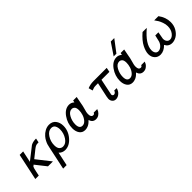

<svg xmlns="http://www.w3.org/2000/svg" viewBox="144 -1768 3037 3037"><g transform="rotate(-45 1663.0 -249.5)"><path d="M55.2 0 149.9 -444.8H228L187 -252.9Q387.2 -412.1 397.9 -418Q399.9 -419.9 404.8 -421.9Q447.8 -444.8 516.1 -444.8L502 -375L501 -374Q484.9 -374 475.3 -373Q465.8 -372.1 456.3 -371.1Q446.8 -370.1 436.8 -364.5Q426.8 -358.9 418.5 -354.5Q410.2 -350.1 393.6 -336.7Q377 -323.2 363.5 -312.5Q350.1 -301.8 320.1 -277.8Q290 -253.9 265.1 -233.9L449.2 0H338.9L196.8 -180.2Q196.8 -180.2 171.9 -159.2Q164.1 -149.4 147 -68.8Q139.2 -29.8 132.8 0Z M482.9 194.8 565.9 -196.8Q573.7 -232.9 579.8 -253.4Q585.9 -273.9 603 -307.4Q620.1 -340.8 645 -369.1Q675.8 -405.3 720.9 -430.2Q766.1 -455.1 814.9 -455.1Q888.2 -455.1 927 -404.5Q965.8 -354 965.8 -280.8Q965.8 -168.9 888.9 -78.9Q812 11.2 715.8 11.2Q651.9 11.2 609.9 -34.2L561 194.8ZM644 -166Q644 -103 669.9 -77.4Q695.8 -51.8 730 -51.8Q794.9 -51.8 841.3 -122.8Q887.7 -193.8 887.7 -278.8Q887.7 -324.7 868.4 -358.9Q849.1 -393.1 801.8 -393.1Q737.8 -393.1 690.9 -322Q644 -251 644 -166Z M1035.6 -152.8Q1035.6 -264.6 1103.5 -359.9Q1171.4 -455.1 1262.7 -455.1Q1311.5 -455.1 1349.6 -419.9L1356.4 -455.1H1435.5Q1430.7 -430.2 1425.5 -402.1Q1420.4 -374 1417.5 -360.6Q1414.6 -347.2 1412.1 -332.5Q1409.7 -317.9 1407.7 -307.9Q1405.8 -297.9 1404.3 -290.5Q1402.8 -283.2 1399.2 -270Q1395.5 -256.8 1394 -250.5Q1392.6 -244.1 1386.5 -221.7Q1380.4 -199.2 1376.5 -185.1Q1370.6 -160.2 1370.6 -133.8Q1370.6 -64.9 1419.4 -64.9Q1442.4 -64.9 1450.7 -89.8H1529.8Q1517.6 -50.8 1492.7 -26.9Q1467.8 -2.9 1446.8 4.2Q1425.8 11.2 1405.8 11.2Q1334 11.2 1310.5 -64.9L1303.7 -58.1Q1296.9 -51.3 1293.2 -48.1Q1289.6 -44.9 1281.5 -36.9Q1273.4 -28.8 1267.1 -24.9Q1260.7 -21 1251.2 -14.4Q1241.7 -7.8 1232.7 -4.4Q1223.6 -1 1212.2 2.9Q1200.7 6.8 1188.7 9Q1176.8 11.2 1163.6 11.2Q1101.6 11.2 1068.6 -34.9Q1035.6 -81.1 1035.6 -152.8ZM1112.8 -164.1Q1112.8 -67.9 1180.7 -67.9Q1221.7 -67.9 1253.7 -105Q1285.6 -142.1 1300 -189.5Q1314.5 -236.8 1314.5 -279.8Q1314.5 -335 1293.5 -356Q1272.5 -377 1245.6 -377Q1188.5 -377 1150.6 -308.6Q1112.8 -240.2 1112.8 -164.1Z M1667.5 -418.9Q1729.5 -444.8 1798.3 -444.8H2097.2L2082.5 -370.1H1905.3Q1848.1 -99.1 1848.6 -96.2Q1848.6 -82 1857.4 -72.5Q1866.2 -63 1879.4 -63Q1894.5 -63 1908.4 -75Q1922.4 -86.9 1927.2 -106.9H1981.4Q1971.7 -56.2 1933.1 -22.5Q1894.5 11.2 1851.6 11.2Q1814.5 11.2 1791.5 -14.4Q1768.6 -40 1768.6 -79.1Q1768.6 -94.2 1774.4 -122.1L1827.6 -370.1H1786.6Q1752.4 -370.1 1735.4 -366Q1718.3 -361.8 1686.5 -349.1Z M2098.1 -152.8Q2098.1 -264.6 2166 -359.9Q2233.9 -455.1 2325.2 -455.1Q2374 -455.1 2412.1 -419.9L2418.9 -455.1H2498Q2493.2 -430.2 2488 -402.1Q2482.9 -374 2480 -360.6Q2477.1 -347.2 2474.6 -332.5Q2472.2 -317.9 2470.2 -307.9Q2468.3 -297.9 2466.8 -290.5Q2465.3 -283.2 2461.7 -270Q2458 -256.8 2456.5 -250.5Q2455.1 -244.1 2449 -221.7Q2442.9 -199.2 2439 -185.1Q2433.1 -160.2 2433.1 -133.8Q2433.1 -64.9 2481.9 -64.9Q2504.9 -64.9 2513.2 -89.8H2592.3Q2580.1 -50.8 2555.2 -26.9Q2530.3 -2.9 2509.3 4.2Q2488.3 11.2 2468.3 11.2Q2396.5 11.2 2373 -64.9L2366.2 -58.1Q2359.4 -51.3 2355.7 -48.1Q2352.1 -44.9 2344 -36.9Q2335.9 -28.8 2329.6 -24.9Q2323.2 -21 2313.7 -14.4Q2304.2 -7.8 2295.2 -4.4Q2286.1 -1 2274.7 2.9Q2263.2 6.8 2251.2 9Q2239.3 11.2 2226.1 11.2Q2164.1 11.2 2131.1 -34.9Q2098.1 -81.1 2098.1 -152.8ZM2175.3 -164.1Q2175.3 -67.9 2243.2 -67.9Q2284.2 -67.9 2316.2 -105Q2348.1 -142.1 2362.5 -189.5Q2377 -236.8 2377 -279.8Q2377 -335 2356 -356Q2335 -377 2308.1 -377Q2251 -377 2213.1 -308.6Q2175.3 -240.2 2175.3 -164.1ZM2303.2 -495.1 2437 -693.8H2515.1L2364.3 -495.1Z M2714.8 -132.8Q2714.8 -192.9 2755.4 -273.9Q2795.9 -355 2898.9 -444.8H2956.1L2992.7 -443.8Q2793.5 -275.9 2793.9 -139.2Q2793.9 -102.1 2811.5 -76.9Q2829.1 -51.8 2861.8 -51.8Q2896 -51.8 2928 -79.3Q2960 -106.9 2976.1 -149.9Q2981 -163.1 3002.9 -264.2H3072.8Q3050.8 -153.3 3050.8 -141.1Q3050.8 -101.1 3070.8 -76.4Q3090.8 -51.8 3123 -51.8Q3169.9 -51.8 3208.5 -102.3Q3247.1 -152.8 3247.1 -228Q3247.1 -272 3230.5 -317.4Q3213.9 -362.8 3200 -385.5Q3186 -408.2 3159.7 -444.8H3253.9Q3325.7 -347.7 3325.7 -240.2Q3325.7 -164.1 3290.3 -104.5Q3254.9 -44.9 3206.3 -16.8Q3157.7 11.2 3109.9 11.2Q3031.7 11.2 2995.1 -60.1Q2926.3 10.7 2849.1 11.2Q2789.1 11.2 2752 -29.3Q2714.8 -69.8 2714.8 -132.8Z"/></g></svg>

Font: CMU Sans Serif
Style: Oblique
Weight: 500
Italic angle: -12°
Version: Version 0.7.0